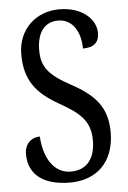

<svg xmlns="http://www.w3.org/2000/svg" viewBox="-53 -763 541 812"><g transform="rotate(-5 217.5 -357.0)"><path d="M213 10C323 10 401 -60 401 -187C401 -294 350 -348 253 -401C159 -452 130 -487 130 -559C130 -631 161 -677 220 -677C284 -677 315 -617 315 -550C360 -550 384 -568 384 -611C384 -666 329 -724 229 -724C130 -724 53 -654 53 -548C53 -439 99 -381 192 -328C279 -279 323 -243 323 -160C323 -81 286 -36 219 -36C150 -36 106 -100 101 -195C63 -195 36 -168 36 -126C36 -45 91 10 213 10Z"/></g></svg>

Font: Noto Serif Myanmar ExtCond
Style: Regular
Weight: 400
Width: 2
Designer: Ben Mitchell and the Monotype Design Team
Foundry: Monotype Imaging Inc.
Version: Version 2.106